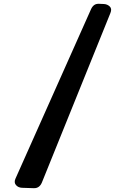

<svg xmlns="http://www.w3.org/2000/svg" viewBox="-20 -889 659 1005"><path d="M199 67Q186 97 157 96L95 94Q75 93 63.5 79.5Q52 66 61 46L457 -842Q463 -855 473 -862.5Q483 -870 500 -869L524 -868Q542 -867 554.5 -855Q567 -843 558 -821Z"/></svg>

Font: OpenDyslexic3
Style: Bold
Weight: 700
Designer: Abelardo Gonzalez
Version: Version 1.000;PS 001.001;hotconv 1.0.56